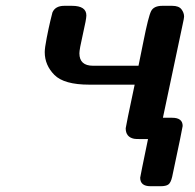

<svg xmlns="http://www.w3.org/2000/svg" viewBox="-20 -478 669 660"><path d="M133.8 -298.8Q133.8 -313 140.4 -346.9Q147 -380.9 153.1 -406.5Q159.2 -432.1 160.2 -435.1Q169.9 -458 201.2 -458H227.1Q276.9 -458 276.9 -424.8Q276.9 -412.6 264.9 -360.4Q252.9 -308.1 252.9 -294.9Q252.9 -252 299.8 -252H456.1Q462.9 -285.2 473.1 -335.9Q490.2 -421.9 499.5 -439.9Q508.8 -458 538.1 -458H571.8Q594.7 -458 603.8 -446Q612.8 -434.1 612.8 -420.9Q612.8 -416 607.9 -394L540 -73.2H571.8Q607.9 -73.2 607.9 -44.9Q607.9 -40 571.8 129.9Q566.9 150.9 558.3 156.5Q549.8 162.1 532.2 162.1H497.1Q461.9 162.1 461.9 132.8Q461.9 129.9 488.8 0H460Q446.8 0 440.9 -1Q412.1 -6.8 412.1 -37.1Q412.1 -42 442.9 -187H287.1Q200.2 -187 167 -220.5Q133.8 -253.9 133.8 -298.8Z"/></svg>

Font: CMU Sans Serif
Style: BoldOblique
Weight: 700
Italic angle: -12°
Version: Version 0.7.0